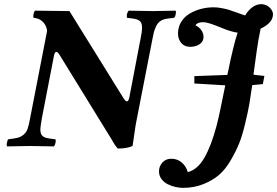

<svg xmlns="http://www.w3.org/2000/svg" viewBox="-20 -698 1325 918"><path d="M613.8 0Q587.4 12.2 543 12.2Q535.6 4.4 526.9 -8.8Q516.6 -26.9 513.2 -32.2L268.1 -430.2Q256.3 -450.2 250 -450.2Q241.7 -450.2 237.8 -430.2L180.2 -132.8Q172.9 -89.8 172.9 -80.1Q172.9 -60.5 180.2 -51.3Q187.5 -42 204.1 -38.1Q210 -36.6 216.8 -35.6Q223.6 -34.7 231.7 -33.7Q239.7 -32.7 244.1 -32.2Q248.5 -27.8 245.1 -15.1Q243.2 -2.9 236.8 2Q141.1 0 122.1 0Q107.9 0 14.2 2Q10.3 -4.4 13.2 -15.1Q14.6 -26.9 20 -32.2Q50.8 -35.6 65.9 -39.8Q81.1 -43.9 93.8 -54.9Q106.4 -65.9 112.3 -83Q118.2 -100.1 124 -132.8L205.1 -549.8Q204.1 -566.9 193.1 -583.5Q182.1 -600.1 163.1 -607.9Q157.2 -610.8 141.1 -612.8Q137.7 -617.2 140.1 -629.9Q142.6 -642.6 147.9 -647L312 -645L570.8 -228Q582.5 -209 590.8 -214.8Q595.2 -217.8 598.1 -231L651.9 -512.2Q659.2 -546.9 659.2 -564.9Q659.2 -584.5 651.9 -593.8Q644.5 -603 627.9 -606.9Q622.1 -608.4 615.2 -609.4Q608.4 -610.4 600.3 -611.3Q592.3 -612.3 587.9 -612.8Q585 -617.2 586.9 -629.9Q590.3 -642.1 595.2 -647Q690.9 -645 710.9 -645Q725.1 -645 818.8 -647Q823.2 -642.6 819.8 -629.9Q817.9 -617.2 812 -612.8Q776.4 -608.9 769 -606.9Q753.4 -603 742.4 -593.8Q731.4 -584.5 724.9 -569.3Q718.3 -554.2 715.3 -542.5Q712.4 -530.8 709 -512.2L628.9 -102.1ZM909.2 -334 1066.9 -339.8 1071.8 -361.8Q1095.7 -480.5 1116.2 -542Q1101.6 -543.9 1095.2 -545.9Q1091.8 -546.9 1084.7 -548.8Q1077.6 -550.8 1074.2 -551.8Q1058.1 -557.1 1031.2 -568.1Q1004.4 -579.1 984.9 -585.4Q965.3 -591.8 949.2 -591.8Q924.3 -591.8 914.1 -577.1Q930.2 -570.3 941.7 -554.9Q953.1 -539.6 953.1 -521Q953.1 -510.3 949.2 -503.9Q942.9 -489.7 926 -481.9Q909.2 -474.1 889.2 -474.1Q862.8 -474.1 846.9 -492.2Q831.1 -510.3 831.1 -538.1Q831.1 -569.3 846.9 -594.2Q862.8 -619.1 888.2 -633.8Q913.6 -648.4 942.6 -655.8Q971.7 -663.1 1001 -663.1Q1020 -663.1 1041.5 -658.9Q1063 -654.8 1077.1 -650.1Q1091.3 -645.5 1115.7 -636.7Q1140.1 -627.9 1151.9 -624Q1185.1 -678.2 1231 -678.2Q1237.8 -678.2 1251 -673.8Q1265.1 -668 1275.1 -655.3Q1285.2 -642.6 1285.2 -629.9Q1285.2 -588.9 1226.1 -561Q1221.2 -539.1 1216.1 -509.5Q1210.9 -480 1208.3 -460.4Q1205.6 -440.9 1199.7 -398.2Q1193.8 -355.5 1191.9 -340.8Q1200.2 -339.8 1218 -337.9Q1235.8 -335.9 1244.1 -335L1236.8 -295.9L1186 -291Q1178.2 -235.8 1172.1 -200.4Q1166 -165 1152.3 -107.9Q1138.7 -50.8 1123.8 -13.4Q1108.9 23.9 1083.3 68.1Q1057.6 112.3 1027.1 138.4Q996.6 164.6 952.1 182.4Q907.7 200.2 855 200.2Q837.9 200.2 819.3 196Q800.8 191.9 782.5 183.1Q764.2 174.3 752.2 158.2Q740.2 142.1 740.2 121.1Q740.2 97.7 756.1 79.3Q772 61 799.8 61Q828.1 61 849.1 79.1Q870.1 97.2 877.9 125Q924.8 112.8 957.5 55.7Q990.2 -1.5 1015.1 -95.2Q1029.3 -148.9 1057.1 -290L909.2 -298.8Z"/></svg>

Font: Common Serif
Style: Bold Italic
Weight: 700
Italic angle: -12°
Designer: Philipp H. Poll, Khaled Hosny
Foundry: Stefan Peev, Context Ltd.
Version: Version 1.026